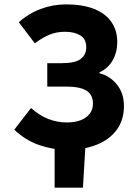

<svg xmlns="http://www.w3.org/2000/svg" viewBox="-20 -684 640 892"><path d="M233.8 188V0L377.9 -21.9L365.3 188ZM293 12.2Q226.9 12.2 163 -9.8Q99.1 -31.7 46.2 -81.2L124.2 -182.3Q162.5 -147.8 204.1 -131.4Q245.8 -115.1 291.3 -115.1Q327.3 -115.1 354.3 -125.3Q381.2 -135.6 396.5 -155.2Q411.8 -174.8 411.8 -202.9Q411.8 -244.2 381.4 -263Q351.1 -281.8 286.7 -281.8H199.6V-390.5H266.7Q329.5 -390.5 355.1 -410.2Q380.7 -429.8 380.7 -464.5Q380.7 -502.8 353 -519.6Q325.3 -536.4 282 -536.4Q241.8 -536.4 208.7 -522.3Q175.7 -508.2 141.7 -482.8L67.3 -580.6Q112 -620.9 168.7 -642.2Q225.3 -663.6 287 -663.6Q364.4 -663.6 417.2 -642.5Q470.1 -621.5 497.5 -582.1Q524.8 -542.7 524.8 -488.4Q524.8 -441.5 503.7 -404.1Q482.6 -366.7 442 -347.6V-343.6Q491 -331.1 523.4 -291Q555.8 -250.9 555.8 -191.7Q555.8 -125.1 521.3 -79.6Q486.8 -34 427.3 -10.9Q367.8 12.2 293 12.2Z"/></svg>

Font: Source Code Pro ExtraLight
Style: Regular
Weight: 200
Monospace: yes
Designer: Paul D. Hunt, Teo Tuominen
Foundry: Adobe
Version: Version 1.026;hotconv 1.1.0;makeotfexe 2.6.0